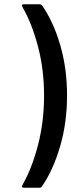

<svg xmlns="http://www.w3.org/2000/svg" viewBox="-20 -782 335 902"><path d="M178 -756Q231 -680 263 -570Q295 -460 295 -334Q295 -206 262.5 -94.5Q230 17 177 94Q173 100 165 100H92Q86 100 84 96.5Q82 93 85 88Q130 9 158.5 -100.5Q187 -210 187 -333Q187 -455 158.5 -563.5Q130 -672 85 -750Q83 -754 83 -756Q83 -762 92 -762H166Q173 -762 178 -756Z"/></svg>

Font: Amber EN Medium
Style: Regular
Weight: 500
Designer: Jeremy Tribby
Foundry: Tribby Type Co.
Version: Version 1.403 November 24, 2021